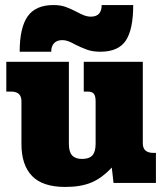

<svg xmlns="http://www.w3.org/2000/svg" viewBox="-20 -725 643 761"><path d="M192 -705Q220 -705 240.5 -697.5Q261 -690 286 -677Q289 -675 300.5 -669.5Q312 -664 321.5 -661.5Q331 -659 340 -659Q383 -659 383 -705H508Q508 -608 478.5 -564Q449 -520 378 -520Q348 -520 326.5 -527.5Q305 -535 279 -548Q263 -557 251 -561.5Q239 -566 227 -566Q206 -566 194.5 -554Q183 -542 183 -520H58Q58 -615 89.5 -660Q121 -705 192 -705ZM65 -154V-324Q65 -362 24 -362H5V-480H253V-155Q253 -123 266 -109Q279 -95 305 -95Q333 -95 346 -109Q359 -123 359 -155V-324Q359 -343 352.5 -352.5Q346 -362 328 -362H312V-480H546V-157Q546 -119 588 -119H598V0H430L423 -61Q384 -19 342 -1.5Q300 16 239 16Q149 16 107 -27.5Q65 -71 65 -154Z"/></svg>

Font: Pridi
Style: Bold
Weight: 700
Designer: Katatrad Team
Foundry: CadsonDemak
Version: Version 1.001